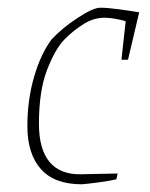

<svg xmlns="http://www.w3.org/2000/svg" viewBox="-20 -469 390 498"><path d="M341 -437 312 -314H295L306 -414Q274 -423 251 -423Q224 -423 199 -408Q171 -391 147 -366.5Q123 -342 102 -287.5Q81 -233 81 -148Q81 -82 108.5 -49Q136 -16 190 -17L285 -19L282 -4Q266 0 236 4Q206 8 192 9Q121 9 86 -30.5Q51 -70 51 -142Q51 -210 68.5 -270Q86 -330 114 -367Q142 -397 182 -423Q222 -449 240 -449Q258 -449 288 -445Q318 -441 341 -437Z"/></svg>

Font: Grenze Thin
Style: Italic
Weight: 250
Italic angle: -10°
Designer: Renata Polastri
Foundry: Omnibus-Type
Version: Version 1.002; ttfautohint (v1.8)